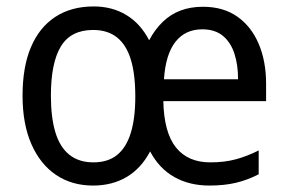

<svg xmlns="http://www.w3.org/2000/svg" viewBox="-20 -566 894 596"><path d="M610 -545Q673 -545 716.5 -514.5Q760 -484 783 -430Q806 -376 806 -306V-252H487Q489 -155 526 -108.5Q563 -62 633 -62Q677 -62 712 -71.5Q747 -81 783 -99V-25Q748 -7 712 1.5Q676 10 630 10Q568 10 521 -16.5Q474 -43 446 -96Q418 -43 373 -16.5Q328 10 269 10Q203 10 154 -23Q105 -56 77.5 -118.5Q50 -181 50 -269Q50 -358 76 -419.5Q102 -481 151.5 -513.5Q201 -546 271 -546Q328 -546 372 -519.5Q416 -493 443 -441Q461 -475 485.5 -498.5Q510 -522 541 -533.5Q572 -545 610 -545ZM269 -473Q200 -473 169 -422Q138 -371 138 -269Q138 -201 152 -155Q166 -109 195.5 -85.5Q225 -62 270 -62Q315 -62 343.5 -85Q372 -108 386 -153.5Q400 -199 400 -266Q400 -336 386 -381.5Q372 -427 343 -450Q314 -473 269 -473ZM608 -475Q555 -475 524.5 -436Q494 -397 489 -320H719Q719 -365 707.5 -400Q696 -435 671.5 -455Q647 -475 608 -475Z"/></svg>

Font: Noto Sans Thai SemiCondensed
Style: Regular
Weight: 400
Width: 4
Designer: Monotype Design Team
Foundry: Monotype Imaging Inc.
Version: Version 2.001